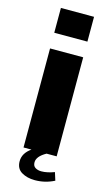

<svg xmlns="http://www.w3.org/2000/svg" viewBox="-131 -767 550 957"><g transform="rotate(15 143.5 -288.5)"><path d="M229 -592H58V-720H229ZM229 -511V0H58V-511ZM154 143Q114 143 85.5 126Q57 109 57 71Q57 29 99 0H177Q130 26 130 57Q130 76 143 84Q156 92 174 92Q204 92 241 78L254 119Q207 143 154 143Z"/></g></svg>

Font: Chivo ExtraBold
Style: Regular
Weight: 800
Designer: Hector Gatti
Foundry: Omnibus-Type
Version: Version 1.007